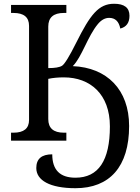

<svg xmlns="http://www.w3.org/2000/svg" viewBox="-20 -740 734 1010"><path d="M612.8 -589.8C645 -598.1 661.1 -620.6 661.1 -657.2C661.1 -699.2 634.3 -720.2 580.1 -720.2C498.5 -720.2 454.6 -662.6 381.3 -516.1C344.7 -442.4 319.3 -401.9 306.2 -394C293 -385.7 268.6 -381.8 233.9 -381.8V-600.1C233.9 -647.9 261.2 -671.9 315.9 -671.9H329.1V-713.9H38.1V-671.9H50.8C105.5 -671.9 132.8 -649.4 132.8 -604V-108.9C132.8 -64.5 105.5 -42 50.8 -42H38.1V0H329.1V-42H315.9C261.2 -42 233.9 -65.9 233.9 -113.8V-325.2C258.8 -330.6 286.1 -333 315.9 -333C454.6 -333 558.1 -244.6 558.1 -75.2C558.1 105 497.6 194.8 377 194.8C295.4 194.8 254.9 153.8 254.9 71.8C198.7 71.8 170.9 95.7 170.9 144C170.9 208.5 242.2 250 377 250C556.6 250 659.2 137.2 659.2 -77.1C659.2 -268.6 542.5 -384.8 362.8 -392.1C410.6 -439.9 440.9 -548.8 495.1 -613.8C513.2 -635.3 532.7 -646 554.2 -646C585.9 -646 605.5 -627.4 612.8 -589.8Z"/></svg>

Font: The Erased English
Style: Regular
Weight: 400
Designer: Monotype Design team + ligartures altered by 180 Amsterdam
Foundry: Monotype Imaging Inc.
Version: Version 1.030;Glyphs 3.1.2 (3151)